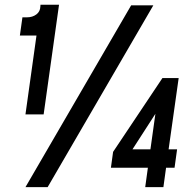

<svg xmlns="http://www.w3.org/2000/svg" viewBox="-20 -772 800 792"><path d="M85 -300 130.5 -625.5H62L72.5 -700.5H91Q114 -700.5 130 -712.5Q146 -724.5 146.5 -745.5L147 -752.5H223.5L160 -300ZM85 0 521 -750H612.5L176.5 0ZM579 0 590 -80H437.5L446.5 -145.5L650 -450H717L675.5 -156H710.5L700 -80H665L654 0ZM526.5 -156H600.5L621 -302.5Z"/></svg>

Font: Mohave Light SemiBold
Style: Italic
Weight: 600
Italic angle: -8°
Version: Version 2.003